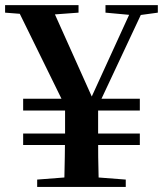

<svg xmlns="http://www.w3.org/2000/svg" viewBox="-25 -733 639 753"><path d="M338.3 -271.7 545.3 -712.9H498.8L331.3 -346.7L324.8 -331.5H345.2L174.1 -712.9H35.9L253 -270.7ZM122.7 -673.4H148L283 -683.4V-712.9H-5V-683.4ZM269.4 -40.2 120.8 -28.7V0H468.2V-28.7L318.9 -40.2ZM230.2 -204.3C230.2 -141.8 228.5 -103.7 226.8 0H362.5C359.8 -103.7 359.8 -142.5 359.8 -204.3V-331H230.2ZM497.1 -673.4H521L594 -683.4V-712.9H388.7V-683.4ZM65.8 -164.3H523.4V-209.3H65.8ZM65.8 -299.6H523.4V-345.8H65.8Z"/></svg>

Font: Source Han Serif CN VF
Style: Regular
Weight: 250
Designer: Ryoko NISHIZUKA 西塚涼子 (kana & ideographs); Frank Grießhammer (Latin, Greek & Cyrillic); Wenlong ZHANG 张文龙 (bopomofo); San
Foundry: Adobe
Version: Version 2.002;hotconv 1.1.0;makeotfexe 2.6.0